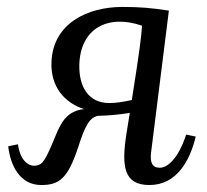

<svg xmlns="http://www.w3.org/2000/svg" viewBox="-20 -528 604 559"><path d="M522 -136.2C499 -65.4 467.3 -39.6 445.3 -39.6C422.4 -39.6 416.5 -55.7 419.9 -84.5L471.7 -497.1C420.9 -504.9 387.7 -507.8 336.4 -507.8C235.4 -507.8 134.3 -460.4 129.9 -347.7C126.5 -275.4 168.5 -228.5 224.6 -210.4C177.2 -205.1 158.7 -174.8 141.6 -132.3C111.8 -59.6 104 -48.8 85.4 -45.9C64.9 -42.5 39.1 -58.1 32.2 -107.9L3.9 -102.1C10.3 -45.9 38.1 10.7 100.1 10.7C151.4 10.7 177.2 -6.8 207.5 -99.1C228 -163.1 241.7 -188 267.6 -190.9C296.4 -191.4 325.7 -194.3 357.9 -199.2L348.1 -138.7C333.5 -44.4 339.8 10.7 415 10.7C494.6 10.7 533.2 -60.5 549.8 -130.4ZM363.8 -236.8C336.9 -231 317.4 -228 298.3 -228C236.8 -228 210 -276.4 210.9 -337.4C212.9 -446.8 295.9 -487.3 393.6 -453.1C390.6 -415.5 387.7 -388.7 363.8 -236.8Z"/></svg>

Font: Lora Italic
Style: Regular
Weight: 400
Italic angle: -3°
Designer: Olga Karpushina, Alexei Vanyashin
Foundry: Cyreal
Version: Version 1.011;PS 001.011;hotconv 1.0.70;makeotf.lib2.5.58329